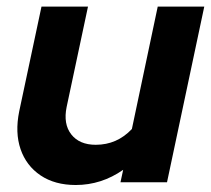

<svg xmlns="http://www.w3.org/2000/svg" viewBox="-20 -542 627 571"><path d="M205.2 8.2Q143.1 8.2 100.6 -20.4Q58.1 -49.1 41.2 -98.3Q24.3 -147.6 37.1 -210.7L103.4 -522.4H241.7L178.2 -224Q167.8 -173.3 191.9 -142.4Q216.1 -111.4 264.8 -111.4Q327.9 -111.4 372.2 -158.3L449.1 -522.4H587.5L476.7 0H338.3L346.3 -37Q281.6 8.2 205.2 8.2Z"/></svg>

Font: Red Hat Display VF
Style: Italic
Weight: 300
Italic angle: -12°
Designer: Pentagram, MCKL
Foundry: Pentagram, MCKL
Version: Version 1.010